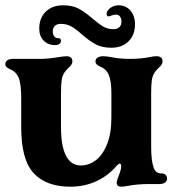

<svg xmlns="http://www.w3.org/2000/svg" viewBox="-30 -694 650 724"><path d="M50 -214V-322Q50 -379 40 -402Q30 -424 10 -432Q-10 -440 -10 -452Q-10 -461 -2.5 -466.5Q5 -472 20 -472H121Q153 -472 187 -478Q213 -482 220 -482Q243 -482 243 -462Q243 -456 239 -450Q235 -444 229 -439Q219 -429 214 -422Q205 -409 202.5 -391.5Q200 -374 200 -342V-214Q200 -143 219 -106.5Q238 -70 275 -70Q305 -70 331 -89.5Q357 -109 373.5 -149.5Q390 -190 390 -251V-342Q390 -389 380 -412Q370 -434 350 -442Q330 -450 330 -462Q330 -471 337.5 -476.5Q345 -482 360 -482Q371 -482 393 -478Q421 -472 461 -472Q503 -472 536 -479Q548 -482 560 -482Q583 -482 583 -462Q583 -456 579 -450Q575 -444 569 -439Q559 -429 554 -422Q545 -409 542.5 -391.5Q540 -374 540 -342V-140Q540 -87 550 -60Q554 -50 561 -45Q568 -40 580 -40Q589 -40 594.5 -34.5Q600 -29 600 -20Q600 -12 592.5 -6Q585 0 570 0H532Q488 0 451 7Q438 10 427 10Q410 10 410 -5Q410 -14 421 -40Q427 -58 427 -66Q427 -77 421 -77Q418 -77 411 -70Q379 -32 334 -11Q289 10 235 10Q145 10 97.5 -40.5Q50 -91 50 -214ZM279 -564Q257 -584 239.5 -594Q222 -604 199 -604Q185 -604 177 -596.5Q169 -589 169 -576Q169 -564 174.5 -557Q180 -550 190 -550Q200 -550 200 -540Q200 -533 194 -528.5Q188 -524 178 -524Q151 -524 134.5 -541Q118 -558 118 -586Q118 -626 142.5 -650Q167 -674 208 -674Q243 -674 266.5 -661.5Q290 -649 319 -624Q342 -604 359 -594Q376 -584 398 -584Q412 -584 420 -591.5Q428 -599 428 -612Q428 -624 422.5 -631.5Q417 -639 408 -639Q399 -639 386 -634L380 -632Q372 -632 372 -642Q372 -648 375 -652Q381 -662 392.5 -668Q404 -674 417 -674Q445 -674 462 -654Q479 -634 479 -602Q479 -562 454.5 -538Q430 -514 390 -514Q355 -514 331.5 -526.5Q308 -539 279 -564Z"/></svg>

Font: Raigarh
Style: Bold
Weight: 700
Designer: jaikishan Patel
Foundry: MagicType
Version: Version 1.000